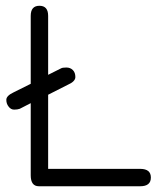

<svg xmlns="http://www.w3.org/2000/svg" viewBox="-20 -648 567 668"><path d="M115.2 0Q86.9 0 86.9 -38.1V-289.1L48.8 -269.5Q41 -266.6 29.3 -266.6Q17.6 -266.6 9.8 -277.3Q2 -287.1 2 -300.8Q2 -314.5 26.4 -326.2L86.9 -356.4V-592.8Q86.9 -627.9 117.2 -627.9Q147.5 -627.9 147.5 -592.8V-387.7L192.4 -410.2Q197.3 -413.1 210.9 -413.1Q224.6 -413.1 233.4 -404.3Q242.2 -395.5 242.2 -379.9Q242.2 -364.3 214.8 -352.5L147.5 -318.4V-60.5H467.8Q504.9 -60.5 504.9 -30.3Q504.9 0 467.8 0Z"/></svg>

Font: Jura
Style: Medium
Weight: 500
Version: Version 2.6.1